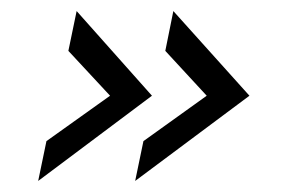

<svg xmlns="http://www.w3.org/2000/svg" viewBox="-20 -425 517 351"><path d="M49.8 -94.2 64.9 -167 181.2 -250 105 -332 120.1 -404.8 257.8 -250ZM227.1 -94.2 242.2 -167 357.9 -250 282.2 -332 296.9 -404.8 436 -250Z"/></svg>

Font: HK Grotesk Light Italic
Style: Regular
Weight: 300
Italic angle: -13°
Designer: Alfredo Marco Pradil and Stefan Peev
Foundry: Hanken Design Co.
Version: Version 1.000;PS 001.000;hotconv 1.0.88;makeotf.lib2.5.64775